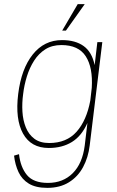

<svg xmlns="http://www.w3.org/2000/svg" viewBox="-20 -704 564 929"><path d="M356 -684H390L299 -556H281ZM92 -249Q86 -206 88.5 -164Q91 -122 105 -87.5Q119 -53 146.5 -32.5Q174 -12 218 -12Q302 -12 350.5 -66.5Q399 -121 417 -218L424 -279Q430 -377 395 -431.5Q360 -486 277 -486Q232 -486 199.5 -465.5Q167 -445 145 -410.5Q123 -376 110 -334Q97 -292 92 -249ZM414 0Q407 58 382 104.5Q357 151 313.5 178Q270 205 209 205Q153 205 119.5 184.5Q86 164 69.5 128.5Q53 93 48 49L72 42Q79 105 110.5 143Q142 181 212 181Q285 181 332 134Q379 87 390 0L403 -109Q375 -46 328 -17Q281 12 216 12Q130 12 91.5 -57.5Q53 -127 68 -249Q83 -371 138.5 -440.5Q194 -510 280 -510Q345 -510 385 -481Q425 -452 438 -389L451 -500H475Z"/></svg>

Font: Haskoy Thin
Style: Italic
Weight: 100
Designer: Ertekin Erdin
Foundry: Ertekin Erdin
Version: Version 2.000; ttfautohint (v1.8.4.7-5d5b)